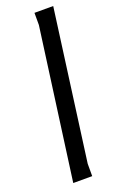

<svg xmlns="http://www.w3.org/2000/svg" viewBox="-149 -805 526 847"><g transform="rotate(-20 113.5 -382.0)"><path d="M223 -764 128 -58V0H39L135 -707V-764Z"/></g></svg>

Font: Rosario Light
Style: Italic
Weight: 300
Italic angle: -8.05°
Designer: Hector Gatti
Foundry: Omnibus Type
Version: Version 1.101; ttfautohint (v1.8.1.43-b0c9)